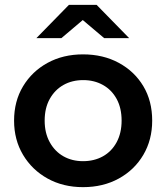

<svg xmlns="http://www.w3.org/2000/svg" viewBox="-20 -764 685 791"><path d="M322 7Q240 7 176 -28.5Q112 -64 75 -126Q38 -188 38 -267Q38 -347 75 -408.5Q112 -470 176 -505Q240 -540 322 -540Q405 -540 469.5 -505Q534 -470 570.5 -409Q607 -348 607 -267Q607 -188 570.5 -126Q534 -64 469.5 -28.5Q405 7 322 7ZM322 -100Q368 -100 404 -120Q440 -140 460.5 -178Q481 -216 481 -267Q481 -319 460.5 -356.5Q440 -394 404 -414Q368 -434 323 -434Q277 -434 241.5 -414Q206 -394 185 -356.5Q164 -319 164 -267Q164 -216 185 -178Q206 -140 241.5 -120Q277 -100 322 -100ZM130 -607 264 -744H378L512 -607H409L273 -722H369L233 -607Z"/></svg>

Font: MOST Montserrat SemiBold
Style: Regular
Weight: 600
Designer: Julieta Ulanovsky
Foundry: Julieta Ulanovsky
Version: Version 8.000;March 11, 2024;FontCreator 15.0.0.2926 64-bit